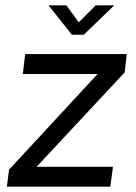

<svg xmlns="http://www.w3.org/2000/svg" viewBox="-20 -704 511 724"><path d="M396 0H6L14 -64L348 -425H66L75 -500H458L450 -431L118 -75H406ZM251 -573 163 -684H230L277 -620L341 -684H411L296 -573Z"/></svg>

Font: Kulim Park
Style: Italic
Weight: 400
Italic angle: -8°
Designer: Noponies / Dale Sattler
Foundry: Noponies
Version: Version 1.000; ttfautohint (v1.8.3)